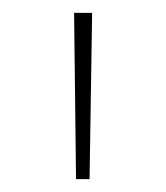

<svg xmlns="http://www.w3.org/2000/svg" viewBox="-20 -886 257 298"><path d="M98 -608H119L123 -866H95Z"/></svg>

Font: Noto Sans Malayalam UI Thin
Style: Regular
Weight: 100
Designer: Jelle Bosma - Monotype Design Team
Foundry: Monotype Imaging Inc.
Version: Version 2.104